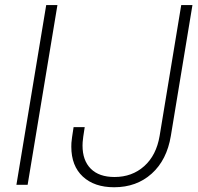

<svg xmlns="http://www.w3.org/2000/svg" viewBox="-20 -748 802 777"><path d="M212.4 -727.5 91.8 0H46.4L167 -727.5ZM441.9 9.8Q361.8 9.8 315.2 -33.4Q268.6 -76.7 268.6 -154.3Q268.6 -161.1 269 -169.9Q269.5 -178.7 271.7 -193.4Q273.9 -208 277.8 -233.4H322.8Q318.8 -209 316.9 -194.8Q314.9 -180.7 314.5 -172.9Q314 -165 314 -158.7Q314 -98.6 347.4 -65.2Q380.9 -31.7 443.4 -31.7Q514.6 -31.7 563.7 -75.7Q612.8 -119.6 626 -198.2L713.4 -727.5H758.8L671.4 -198.2Q655.3 -100.6 594 -45.4Q532.7 9.8 441.9 9.8Z"/></svg>

Font: Inter 24pt ExtraLight
Style: Italic
Weight: 250
Italic angle: -9.3988°
Version: Version 4.001;git-66647c0bb